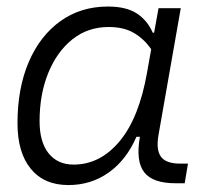

<svg xmlns="http://www.w3.org/2000/svg" viewBox="-20 -542 626 573"><path d="M439.9 -444.3 453.1 -517.6H519.5L453.1 -139.6Q445.3 -95.2 460.2 -74.5Q475.1 -53.7 518.1 -53.7H541L531.2 4.9H503.9Q435.5 4.9 410.2 -28.1Q384.8 -61 397.5 -133.8H387.2Q357.4 -64.9 304.7 -27.3Q252 10.3 184.1 10.3Q111.8 10.3 72 -38.1Q32.2 -86.4 32.2 -174.3Q32.2 -278.8 65.9 -357.2Q99.6 -435.5 160.4 -479Q221.2 -522.5 302.2 -522.5Q356 -522.5 387.7 -502.2Q419.4 -481.9 436 -444.3ZM304.2 -461.4Q242.2 -461.4 196 -424.6Q149.9 -387.7 124 -324.2Q98.1 -260.7 98.1 -180.2Q98.1 -118.2 125 -84.5Q151.9 -50.8 199.7 -50.8Q278.8 -50.8 336.9 -120.4Q395 -189.9 418.9 -325.7L431.2 -395Q411.1 -424.8 380.6 -443.1Q350.1 -461.4 304.2 -461.4Z"/></svg>

Font: Cascadia Code PL Light
Style: Italic
Weight: 300
Italic angle: -10°
Monospace: yes
Designer: Aaron Bell
Foundry: Saja Typeworks
Version: Version 2404.023; ttfautohint (v1.8.4)